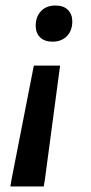

<svg xmlns="http://www.w3.org/2000/svg" viewBox="-20 -525 328 695"><path d="M180.8 -505Q210 -505 225.8 -489.2Q241.7 -473.3 241.7 -447.5Q241.7 -414.2 222.1 -394.2Q202.5 -374.2 170 -374.2Q140.8 -374.2 125 -390Q109.2 -405.8 109.2 -431.7Q109.2 -464.2 128.3 -484.6Q147.5 -505 180.8 -505ZM197.5 -287.5 142.5 125 138.3 150H17.5L21.7 125L102.5 -287.5Z"/></svg>

Font: Familjen Grotesk Medium
Style: Italic
Weight: 500
Italic angle: -9.46201°
Designer: Anders Wikstroem, Jonas Baeckman, Matilda Gysing, Kristian Moeller
Foundry: Familjen STHLM AB
Version: Version 2.002; ttfautohint (v1.8.4.7-5d5b)